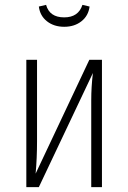

<svg xmlns="http://www.w3.org/2000/svg" viewBox="-20 -767 526 787"><path d="M139.2 -740.2 168.9 -747.1Q183.1 -695.8 243.2 -695.8Q301.3 -695.8 317.9 -747.1L347.2 -740.2Q342.3 -702.1 313.7 -679.7Q285.2 -657.2 243.2 -657.2Q201.2 -657.2 172.6 -679.7Q144 -702.1 139.2 -740.2ZM397.9 -522V0H354V-356Q354 -411.1 360.8 -467.8L139.2 0H87.9V-522H131.8V-188Q131.8 -118.2 126 -55.2L346.2 -522Z"/></svg>

Font: Fira Sans Compressed ExtraLight
Style: Regular
Weight: 250
Width: 1
Designer: Carrois Corporate & Edenspiekermann AG
Foundry: Carrois Corporate GbR & Edenspiekermann AG
Version: Version 4.203;PS 004.203;hotconv 1.0.88;makeotf.lib2.5.64775